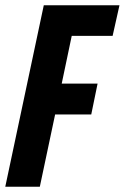

<svg xmlns="http://www.w3.org/2000/svg" viewBox="-24 -708 473 728"><path d="M-4 0 142 -688H429L403 -572H248L210 -391H346L322 -274H185L127 0Z"/></svg>

Font: Saira Condensed
Style: Bold Italic
Weight: 700
Width: 3
Italic angle: -12°
Designer: Hector Gatti with collaboration of the Omnibus-Type team
Foundry: Omnibus-Type
Version: Version 1.101